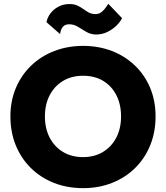

<svg xmlns="http://www.w3.org/2000/svg" viewBox="-20 -954 861 996"><path d="M213 -350Q213 -412 237.5 -459.5Q262 -507 306.5 -534Q351 -561 411 -561Q472 -561 516 -534Q560 -507 584 -459.5Q608 -412 608 -350Q608 -288 583.5 -240.5Q559 -193 514.5 -166Q470 -139 411 -139Q351 -139 306.5 -166Q262 -193 237.5 -240.5Q213 -288 213 -350ZM34 -350Q34 -269 61.5 -201Q89 -133 139.5 -83Q190 -33 259 -5.5Q328 22 411 22Q493 22 562 -5.5Q631 -33 681.5 -83Q732 -133 759.5 -201Q787 -269 787 -350Q787 -431 759 -498Q731 -565 680 -614Q629 -663 560.5 -689.5Q492 -716 411 -716Q331 -716 262 -689.5Q193 -663 142 -614Q91 -565 62.5 -498Q34 -431 34 -350ZM221 -839 292 -777Q292 -785 296 -797Q300 -809 310 -818.5Q320 -828 339 -828Q364 -828 385 -814.5Q406 -801 429 -788Q452 -775 479 -775Q510 -775 537.5 -788.5Q565 -802 585 -822Q605 -842 613 -860L542 -934Q527 -910 511.5 -895.5Q496 -881 477 -881Q455 -881 440.5 -889Q426 -897 412.5 -907Q399 -917 382 -925Q365 -933 340 -933Q309 -933 283.5 -919.5Q258 -906 242 -885Q226 -864 221 -839Z"/></svg>

Font: Jost
Style: Bold
Weight: 700
Version: Version 3.710